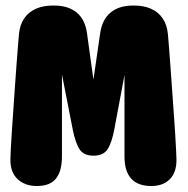

<svg xmlns="http://www.w3.org/2000/svg" viewBox="-20 -648 659 674"><path d="M109.5 5Q68 5 42.2 -18.8Q16.5 -42.5 16.5 -86.5Q16.5 -97 17.8 -122.8Q19 -148.5 21.5 -184.8Q24 -221 26.8 -262.2Q29.5 -303.5 32.5 -345.2Q35.5 -387 38.2 -423.8Q41 -460.5 43.2 -488Q45.5 -515.5 46.5 -527.5Q49.5 -561 65 -583.5Q80.5 -606 106 -617.2Q131.5 -628.5 164.5 -628.5H170.5Q219.5 -628.5 249.2 -604Q279 -579.5 285.5 -530.5L308 -368.5L331.5 -530.5Q338.5 -579.5 368.2 -604Q398 -628.5 446.5 -628.5H452Q485 -628.5 510.2 -617.2Q535.5 -606 551 -583.5Q566.5 -561 569.5 -527.5Q570.5 -515.5 572.8 -487.8Q575 -460 577.8 -422.2Q580.5 -384.5 583.5 -342.2Q586.5 -300 589.5 -258.2Q592.5 -216.5 594.8 -180.8Q597 -145 598.2 -120Q599.5 -95 599.5 -86.5Q599.5 -42.5 576 -18.8Q552.5 5 511 5Q417 5 417 -99V-384.5L381.5 -195Q372.5 -146.5 357.5 -124Q342.5 -101.5 308 -101.5Q274 -101.5 259.2 -124Q244.5 -146.5 235 -195L197.5 -386.5V-99Q197.5 -48 176.8 -21.5Q156 5 109.5 5Z"/></svg>

Font: Sono ExtraLight Monospace ExtraBold
Style: Regular
Weight: 800
Version: Version 2.112